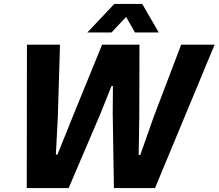

<svg xmlns="http://www.w3.org/2000/svg" viewBox="-20 -956 1111 976"><path d="M116 0H329L491 -379L547 -519H554L553 -376L559 0H768L1071 -729H901L761 -361L693 -168H685L688 -359L689 -729H499L346 -354L272 -170H264L274 -363L285 -729H117ZM424 -791H547L621 -870L666 -791H787L703 -936H561Z"/></svg>

Font: Mona Sans
Style: Bold Italic
Weight: 700
Italic angle: -11.7°
Designer: Deni Anggara
Foundry: GitHub
Version: Version 2.000;Glyphs 3.2.3 (3260)